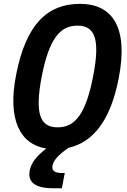

<svg xmlns="http://www.w3.org/2000/svg" viewBox="-20 -762 660 996"><path d="M596 -357C647.5 -621.5 562.5 -742 395 -742C227 -742 115 -638 63.5 -373.5C18 -142 83 -13.5 220 8.5C169.5 47.5 142 82.5 134 123C125.5 169 143.5 214.5 255 214.5H301L316 135.5H301.5C258.5 135.5 248 120 252.5 96.5C257.5 71.5 279.5 43 336 4.5C465 -24.5 554 -139.5 596 -357ZM463 -365.5C424.5 -168 368.5 -101.5 279 -101.5C189.5 -101.5 158.5 -168 196.5 -365.5C235 -562.5 292.5 -629 381.5 -629C471 -629 501.5 -562.5 463 -365.5Z"/></svg>

Font: Monaspace Neon SemiBold
Style: Italic
Weight: 600
Italic angle: -11°
Designer: Riley Cran & the Lettermatic Team
Foundry: Lettermatic
Version: Version 1.200 (Monaspace Neon)